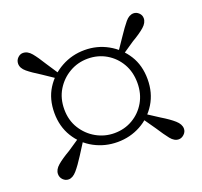

<svg xmlns="http://www.w3.org/2000/svg" viewBox="-92 -705 726 691"><g transform="rotate(-20 271.0 -359.0)"><path d="M394 -469 381 -481 417 -534Q437 -564 451.5 -581.5Q466 -599 483 -599Q494 -599 503 -590.5Q512 -582 512 -570Q512 -553 495 -538Q478 -523 447 -505ZM131 -359Q131 -317 151 -285Q171 -253 203 -235Q235 -217 272 -217Q311 -217 342.5 -235.5Q374 -254 392.5 -286Q411 -318 411 -359Q411 -401 392.5 -433Q374 -465 342.5 -483.5Q311 -502 272 -502Q234 -502 202 -483.5Q170 -465 150.5 -433Q131 -401 131 -359ZM93 -359Q93 -412 117.5 -451Q142 -490 183 -512.5Q224 -535 272 -535Q320 -535 360.5 -512.5Q401 -490 425.5 -451Q450 -412 450 -359Q450 -307 425.5 -267Q401 -227 360.5 -205Q320 -183 272 -183Q224 -183 183 -205Q142 -227 117.5 -267Q93 -307 93 -359ZM161 -482 149 -470 97 -505Q66 -524 48.5 -538.5Q31 -553 31 -570Q31 -583 40 -592Q49 -601 60 -601Q78 -601 92.5 -583.5Q107 -566 126 -535ZM148 -248 161 -238 126 -183Q107 -153 91.5 -135Q76 -117 60 -117Q48 -117 39 -126Q30 -135 30 -148Q30 -165 47.5 -180Q65 -195 96 -213ZM380 -236 393 -248 447 -213Q477 -195 494.5 -179.5Q512 -164 512 -147Q512 -135 502.5 -126Q493 -117 482 -117Q465 -117 451 -134.5Q437 -152 417 -183Z"/></g></svg>

Font: Noto Serif TC ExtraLight Light
Style: Regular
Weight: 300
Version: Version 2.003-H1;hotconv 1.1.1;makeotfexe 2.6.0